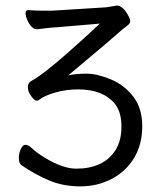

<svg xmlns="http://www.w3.org/2000/svg" viewBox="-20 -501 580 683"><path d="M223 -233Q251 -239 288 -239Q325 -239 373.5 -219Q422 -199 454 -157.5Q486 -116 486 -52Q486 12 457.5 60Q429 108 378 135Q327 162 266 162Q205 162 155 141Q105 120 57 87Q47 80 47 62Q47 44 54 29Q61 14 71 14Q81 14 95.5 28Q110 42 139 60Q204 99 251 99Q298 99 333.5 83Q369 67 390.5 33.5Q412 0 412 -50.5Q412 -101 390 -130Q348 -183 258 -183Q216 -183 177 -172Q138 -161 118 -145Q116 -143 109.5 -143Q103 -143 91 -159Q79 -175 79 -191Q79 -207 93 -214Q138 -237 278 -364Q311 -394 335 -417L182 -404Q163 -403 146.5 -401Q130 -399 113 -397H111Q92 -397 77 -430Q71 -444 71 -454.5Q71 -465 80 -465Q110 -463 132 -463H164Q173 -463 181 -464L358 -475L394 -481H398Q418 -479 436 -446Q443 -434 443 -425.5Q443 -417 433 -410L415 -396Q385 -369 313.5 -309Q242 -249 223 -233Z"/></svg>

Font: LXGW WenKai Lite
Style: Regular
Weight: 400
Designer: LXGW / Fontworks Inc.
Foundry: LXGW / Fontworks Inc.
Version: Version 1.511; March 25, 2025